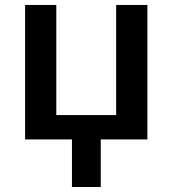

<svg xmlns="http://www.w3.org/2000/svg" viewBox="-20 -562 695 774"><path d="M270 191.9H386.2V0H574.2V-542H448.2V-98.1H207V-542H81.1V0H270Z"/></svg>

Font: Noto Reveo Sans
Style: Regular
Weight: 600
Designer: Monotype Design Team
Foundry: Monotype Imaging Inc.
Version: Version 2.007